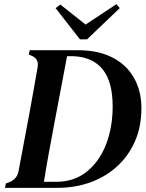

<svg xmlns="http://www.w3.org/2000/svg" viewBox="-20 -902 703 922"><path d="M4 0 8 -21 22 -26Q62 -41 69 -80L120 -351Q130 -404 140.5 -464.5Q151 -525 161 -581Q167 -621 130 -635L118 -640L123 -661H352Q452 -661 520.5 -625.5Q589 -590 624 -527Q659 -464 659 -383Q659 -292 627 -221Q595 -150 539.5 -100.5Q484 -51 411.5 -25.5Q339 0 258 0ZM191 -29H250Q336 -29 396.5 -77.5Q457 -126 489 -208Q521 -290 521 -391Q521 -510 473 -569Q425 -628 334 -632H302L241 -310Q228 -240 215 -170Q202 -100 191 -29ZM270 -880 391 -784 539 -882 555 -863 398 -713H364L247 -863Z"/></svg>

Font: DM Serif Text
Style: Italic
Weight: 400
Italic angle: -12°
Designer: Colophon Foundry, Frank Grießhammer
Foundry: Colophon Foundry
Version: Version 5.100; ttfautohint (v1.8.2)